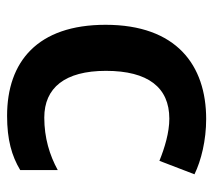

<svg xmlns="http://www.w3.org/2000/svg" viewBox="-50 -542 602 542"><g transform="rotate(90 251.0 -271.0)"><path d="M307 10C374 10 420 -3 460 -27V-133C418 -110 369 -95 312 -95C228 -95 180 -153 180 -269C180 -388 227 -448 315 -448C354 -448 397 -435 434 -420L472 -519C433 -538 376 -552 316 -552C164 -552 50 -468 50 -268C50 -76 154 10 307 10Z"/></g></svg>

Font: Noto Sans Khmer UI SemiBold
Style: Regular
Weight: 600
Designer: Danh Hong and the Monotype Design Team
Foundry: Monotype Imaging Inc.
Version: Version 2.002